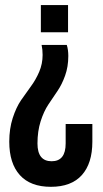

<svg xmlns="http://www.w3.org/2000/svg" viewBox="-20 -720 400 748"><path d="M142.1 -544.9H240.2Q246.1 -526.4 246.1 -502Q246.1 -460 233.6 -425.3Q221.2 -390.6 203.6 -365Q186 -339.4 168.5 -313Q150.9 -286.6 138.4 -247.8Q126 -209 126 -161.1Q126 -91.8 181.2 -91.8Q235.8 -91.8 235.8 -161.1V-236.8H339.8V-168Q339.8 -83.5 298.8 -37.8Q257.8 7.8 178.2 7.8Q98.6 7.8 57.4 -37.8Q16.1 -83.5 16.1 -168Q16.1 -218.3 29.5 -260Q43 -301.8 62 -329.6Q81.1 -357.4 100.1 -383.1Q119.1 -408.7 132.6 -439.9Q146 -471.2 146 -505.9Q146 -527.3 142.1 -544.9ZM245.1 -594.2H139.2V-700.2H245.1Z"/></svg>

Font: Bebas Neue Bold
Style: Regular
Weight: 700
Designer: Ryoichi Tsunekawa
Foundry: Ryoichi Tsunekawa
Version: Version 1.300